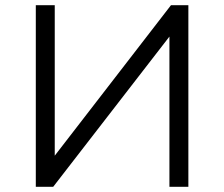

<svg xmlns="http://www.w3.org/2000/svg" viewBox="-20 -720 864 740"><path d="M118 -700H191V-120L639 -700H706V0H633V-579L185 0H118Z"/></svg>

Font: Montserrat-Regular
Style: Regular
Weight: 400
Version: Version 7.200